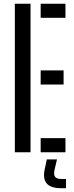

<svg xmlns="http://www.w3.org/2000/svg" viewBox="-20 -820 401 1034"><path d="M59.9 0V-800H144.4V0ZM199 0V-76H332.5V0ZM199 -364.8V-440.8H322.5V-364.8ZM199 -724V-800H332.5V-724ZM335.4 193.6H309.7Q255.3 193.6 232.9 169.4Q210.5 145.2 219.9 95.5L232.2 38.6H286.8L273.6 95.5Q268.1 121.3 276.9 132.6Q285.8 143.9 310.5 143.9H335.4Z"/></svg>

Font: Big Shoulders Stencil Text SC Thin
Style: Regular
Weight: 100
Designer: Patric King
Foundry: XO Type Co
Version: Version 2.001